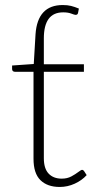

<svg xmlns="http://www.w3.org/2000/svg" viewBox="-20 -734 380 762"><path d="M217 8Q168 8 140.5 -19Q113 -46 113 -104V-449H40Q34 -449 31 -452Q28 -455 28 -460V-474L114 -480L121 -598Q125 -656 152 -685Q179 -714 229 -714Q248 -714 262 -710.5Q276 -707 293 -700L290 -684Q289 -678 286 -676.5Q283 -675 280 -675Q276 -675 263 -680Q250 -685 231 -685Q192 -685 173 -659Q154 -633 154 -582V-479H313V-449H154V-106Q154 -65 173 -45Q192 -25 225 -25Q247 -25 263.5 -34Q280 -43 291 -51.5Q302 -60 306 -60Q309 -60 313 -56L324 -39Q305 -18 276.5 -5Q248 8 217 8Z"/></svg>

Font: Aleo ExtraLight
Style: Regular
Weight: 250
Designer: Alessio Laiso
Foundry: Alessio Laiso
Version: Version 2.001;gftools[0.9.29]